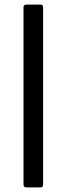

<svg xmlns="http://www.w3.org/2000/svg" viewBox="-20 -788 289 833"><path d="M156 25C163 25 167 21 167 13V-757C167 -764 163 -768 156 -768H94C87 -768 82 -764 82 -757V13C82 21 87 25 94 25Z"/></svg>

Font: LINE Seed JP App_OTF Regular
Style: Regular
Weight: 400
Designer: LY Corporation & Fontrix & Fontworks
Version: Version 1.002